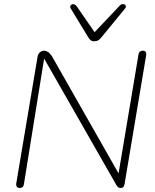

<svg xmlns="http://www.w3.org/2000/svg" viewBox="-20 -928 772 954"><path d="M61 -18 167 -648Q170 -662 179.5 -669Q189 -676 199 -676Q209 -676 219 -669.5Q229 -663 239 -647L583 -42H565L668 -656Q669 -666 675 -671Q681 -676 691 -676Q700 -676 704 -669.5Q708 -663 706 -652L599 -14Q596 6 580 6Q572 6 567.5 2.5Q563 -1 558 -9L186 -660H203L99 -14Q98 -4 92.5 1Q87 6 77 6Q68 6 63.5 -0.5Q59 -7 61 -18ZM417 -745 332 -885Q326 -894 331 -901Q336 -908 345 -907Q354 -906 361 -897L450 -768L575 -900Q582 -908 591.5 -907.5Q601 -907 604.5 -900Q608 -893 600 -884L486 -745Q477 -733 468.5 -728Q460 -723 448 -723Q437 -723 430 -728.5Q423 -734 417 -745Z"/></svg>

Font: SN Pro Thin
Style: Italic
Weight: 200
Italic angle: -9°
Designer: Tobias Whetton
Foundry: Supernotes
Version: Version 1.003;Glyphs 3.3 (3324)